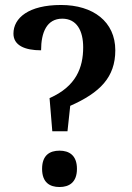

<svg xmlns="http://www.w3.org/2000/svg" viewBox="-20 -744 531 771"><path d="M179 -350 190 -217H251L262 -319C382 -372 443 -434 443 -542C443 -657 354 -724 225 -724C95 -724 34 -672 34 -609C34 -562 79 -542 145 -542C145 -614 168 -669 230 -669C288 -669 314 -621 314 -554C314 -473 286 -397 179 -350ZM219 7C257 7 289 -11 289 -66C289 -121 257 -139 219 -139C180 -139 149 -121 149 -66C149 -11 180 7 219 7Z"/></svg>

Font: Noto Serif Armenian SemiCondensed SemiBold
Style: Regular
Weight: 600
Width: 4
Designer: Monotype Design Team
Foundry: Monotype Imaging Inc.
Version: Version 2.008